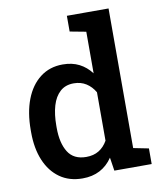

<svg xmlns="http://www.w3.org/2000/svg" viewBox="-86 -831 764 910"><g transform="rotate(-10 296.5 -376.0)"><path d="M238.3 10.3Q174.3 10.3 128.9 -22Q83.5 -54.2 59.3 -112.1Q35.2 -169.9 35.2 -247.1V-257.3Q35.2 -341.8 59.3 -404.8Q83.5 -467.8 129.2 -502.9Q174.8 -538.1 237.8 -538.1Q283.2 -538.1 317.1 -520.8Q351.1 -503.4 375.5 -471.2V-671.4L297.9 -686V-761.7H375.5H498.5V-89.8L571.8 -75.2V0H392.1L382.3 -64Q357.4 -27.3 321.5 -8.5Q285.6 10.3 238.3 10.3ZM272.9 -86.9Q308.1 -86.9 333.5 -102.3Q358.9 -117.7 375.5 -147V-379.9Q359.4 -408.2 333.7 -424.6Q308.1 -440.9 273.9 -440.9Q233.9 -440.9 208.3 -417.7Q182.6 -394.5 170.4 -353.3Q158.2 -312 158.2 -257.3V-247.1Q158.2 -173.8 185.3 -130.4Q212.4 -86.9 272.9 -86.9Z"/></g></svg>

Font: Roboto Slab LO Medium
Style: Regular
Weight: 500
Designer: Google
Version: Version 2.000